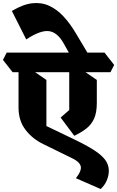

<svg xmlns="http://www.w3.org/2000/svg" viewBox="-85 -1025 790 1295"><path d="M594 250 427 177Q467 126 459.5 96.5Q452 67 405 44L207 -53Q134 -88 87 -149.5Q40 -211 40 -299V-598L108 -568L228 -486V-175L411 -87Q497 -46 549 -12.5Q601 21 625 54Q649 87 649 127Q649 158 635.5 191Q622 224 594 250ZM416 -109 324 -232 382 -283V-599L448 -568L568 -486V-331Q568 -264 549 -223.5Q530 -183 496 -157Q462 -131 416 -109ZM0 -538 -65 -621 -40 -670H620L685 -587L660 -538ZM417 -603 344 -733Q302 -808 244.5 -815Q187 -822 92 -759L-5 -951Q70 -996 132 -1003Q194 -1010 246.5 -986Q299 -962 343.5 -914Q388 -866 427 -800L517 -649Z"/></svg>

Font: Eczar ExtraBold
Style: Regular
Weight: 800
Designer: Vaibhav Singh
Foundry: Rosetta Type Foundry
Version: Version 2.000